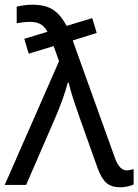

<svg xmlns="http://www.w3.org/2000/svg" viewBox="-26 -786 588 816"><path d="M-6 0 225 -526 202 -590 96 -558 77 -621 176 -651Q162 -675 145 -684Q128 -693 101 -693Q83 -693 69.5 -691Q56 -689 45 -687V-758Q59 -761 76 -763.5Q93 -766 111 -766Q168 -766 200.5 -744Q233 -722 257 -676L366 -709L385 -646L283 -614L462 -116Q481 -62 512 -62Q520 -62 528.5 -64Q537 -66 542 -67V-2Q531 3 516.5 6.5Q502 10 485 10Q448 10 426.5 -8.5Q405 -27 389 -71L316 -276Q308 -300 297.5 -329.5Q287 -359 278.5 -387.5Q270 -416 266 -435H262Q253 -400 238.5 -360Q224 -320 207 -281L85 0Z"/></svg>

Font: TSCustom
Style: Regular
Weight: 400
Designer: Monotype Design Team
Foundry: Monotype Imaging Inc.
Version: Version 2.004; ttfautohint (v1.8.3) -l 8 -r 50 -G 200 -x 14 